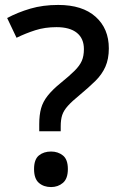

<svg xmlns="http://www.w3.org/2000/svg" viewBox="-20 -744 487 778"><path d="M139 -241Q139 -278 146.5 -305Q154 -332 173.5 -356.5Q193 -381 225 -407Q262 -437 282.5 -457.5Q303 -478 311.5 -497.5Q320 -517 320 -545Q320 -588 291.5 -611Q263 -634 209 -634Q162 -634 123 -621.5Q84 -609 47 -591L9 -671Q52 -694 103 -709Q154 -724 216 -724Q314 -724 367.5 -676Q421 -628 421 -548Q421 -505 407 -473.5Q393 -442 366.5 -416Q340 -390 304 -360Q272 -334 255 -315Q238 -296 232 -277.5Q226 -259 226 -232V-212H139ZM118 -59Q118 -98 137.5 -114Q157 -130 187 -130Q215 -130 235 -114Q255 -98 255 -59Q255 -20 235 -3Q215 14 187 14Q157 14 137.5 -3Q118 -20 118 -59Z"/></svg>

Font: Noto Sans Armenian Medium
Style: Regular
Weight: 500
Designer: Monotype Design Team
Foundry: Monotype Imaging Inc.
Version: Version 2.007